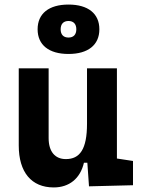

<svg xmlns="http://www.w3.org/2000/svg" viewBox="-20 -820 626 850"><path d="M217.8 9.8C286.1 9.8 335.4 -29.3 351.6 -99.6H366.7L374 4.9L568.8 0V-107.4L497.6 -118.2V-517.6H365.2V-272C365.2 -159.2 333.5 -115.7 271.5 -115.7C223.6 -115.7 195.3 -148.9 195.3 -208.5V-517.6H63V-175.8C63 -57.6 119.1 9.8 217.8 9.8ZM283.2 -581.1C370.1 -581.1 419.9 -621.1 419.9 -690.4C419.9 -759.8 370.1 -799.8 283.2 -799.8C196.3 -799.8 146.5 -759.8 146.5 -690.4C146.5 -621.1 196.3 -581.1 283.2 -581.1ZM283.2 -653.8C260.7 -653.8 248.5 -667 248.5 -690.4C248.5 -713.4 260.7 -727.1 283.2 -727.1C305.7 -727.1 317.9 -713.4 317.9 -690.4C317.9 -667 305.7 -653.8 283.2 -653.8Z"/></svg>

Font: Cascadia Code
Style: Bold
Weight: 700
Monospace: yes
Designer: Aaron Bell
Foundry: Saja Typeworks
Version: Version 2404.023